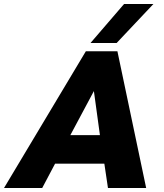

<svg xmlns="http://www.w3.org/2000/svg" viewBox="-83 -935 816 955"><path d="M344 -680H501L644 0H454L436 -121H191L127 0H-63ZM414 -263 384 -482 267 -263ZM534 -915H680L497 -721H367Z"/></svg>

Font: Teachers ExtraBold
Style: Italic
Weight: 800
Designer: Alfredo Marco Pradil & Chank Diesel
Version: Version 0.009